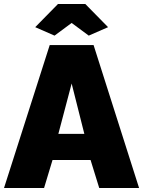

<svg xmlns="http://www.w3.org/2000/svg" viewBox="-22 -934 711 954"><path d="M153 -799 266 -914H402L515 -799L419 -757L334 -820L249 -757ZM225 -710H443L669 0H471L428 -139H239L197 0H-2ZM397 -269 334 -519 268 -269Z"/></svg>

Font: Raleway-v4020 Black
Style: Regular
Weight: 900
Designer: Matt McInerney, Pablo Impallari, Rodrigo Fuenzalida
Foundry: Matt McInerney, Pablo Impallari, Rodrigo Fuenzalida
Version: Version 4.020;PS 004.020;hotconv 1.0.88;makeotf.lib2.5.64775